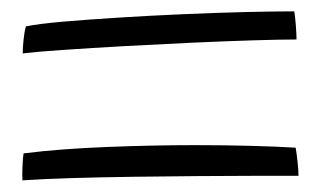

<svg xmlns="http://www.w3.org/2000/svg" viewBox="-20 -553 565 338"><path d="M25.5 -506.5Q47 -511 90.2 -514.8Q133.5 -518.5 188.8 -522Q244 -525.5 301.8 -528Q359.5 -530.5 411.2 -531.8Q463 -533 498 -533Q499.5 -524.5 500.8 -508.5Q502 -492.5 502 -483.5Q475 -483.5 425.8 -482Q376.5 -480.5 317.2 -477.8Q258 -475 199 -471.8Q140 -468.5 92.2 -465.2Q44.5 -462 20 -459Q20 -469.5 21.5 -483.5Q23 -497.5 25.5 -506.5ZM21.5 -283Q85.5 -291 166.8 -294.2Q248 -297.5 324 -297.5Q377 -297.5 423.2 -296.2Q469.5 -295 500.5 -293Q502 -284.5 503.8 -268.5Q505.5 -252.5 505.5 -243.5Q476.5 -243.5 429.8 -243.5Q383 -243.5 327.5 -243Q272 -242.5 214.8 -241.8Q157.5 -241 106.8 -239.5Q56 -238 19.5 -235.5Q19 -243.5 19.5 -258.2Q20 -273 21.5 -283Z"/></svg>

Font: Grandstander ExtraLight
Style: Regular
Weight: 200
Designer: Tyler Finck
Foundry: Etcetera Type Co
Version: Version 1.200; ttfautohint (v1.8.3)